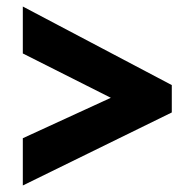

<svg xmlns="http://www.w3.org/2000/svg" viewBox="-20 -628 597 589"><path d="M50 -204 320 -328 50 -464V-608L507 -367V-283L50 -59Z"/></svg>

Font: Noto Sans Gurmukhi UI SemiCondensed Black
Style: Regular
Weight: 900
Width: 4
Designer: Jelle Bosma - Monotype Design Team
Foundry: Monotype Imaging Inc.
Version: Version 2.004; ttfautohint (v1.8.4.7-5d5b)